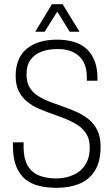

<svg xmlns="http://www.w3.org/2000/svg" viewBox="-20 -888 538 920"><path d="M253 12Q207 12 168.5 3Q130 -6 102 -28.5Q74 -51 58 -90Q42 -129 42 -189Q42 -194 42 -197.5Q42 -201 42 -206H93Q93 -201 93 -195.5Q93 -190 93 -184Q93 -132 110.5 -98.5Q128 -65 163 -49Q198 -33 249 -33Q270 -33 292.5 -37.5Q315 -42 336 -52Q357 -62 373.5 -79Q390 -96 400 -121Q410 -146 410 -181Q410 -219 395 -244.5Q380 -270 354.5 -287Q329 -304 297.5 -317Q266 -330 232.5 -341.5Q199 -353 167.5 -366.5Q136 -380 110.5 -400.5Q85 -421 70 -451Q55 -481 55 -525Q55 -566 68 -598.5Q81 -631 106.5 -653Q132 -675 169 -686.5Q206 -698 253 -698Q297 -698 333 -687.5Q369 -677 394 -654.5Q419 -632 433 -597Q447 -562 447 -513V-501H396V-521Q396 -562 380 -591.5Q364 -621 333 -637Q302 -653 258 -653Q211 -653 177.5 -640Q144 -627 125.5 -600.5Q107 -574 107 -531Q107 -494 121.5 -469.5Q136 -445 162 -428.5Q188 -412 219.5 -400Q251 -388 284.5 -376.5Q318 -365 349.5 -350.5Q381 -336 406.5 -315Q432 -294 447 -262.5Q462 -231 462 -185Q462 -114 435 -70.5Q408 -27 360.5 -7.5Q313 12 253 12ZM149 -736 229 -868H280L361 -736H314L241 -854H268L194 -736Z"/></svg>

Font: Archivo Condensed Thin
Style: Regular
Weight: 250
Width: 3
Designer: Hector Gatti
Foundry: Omnibus-Type
Version: Version 2.001